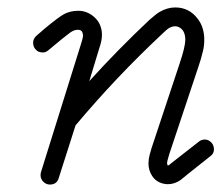

<svg xmlns="http://www.w3.org/2000/svg" viewBox="-20 -489 595 516"><path d="M110 -354Q103 -348 96 -348Q89 -348 84 -350Q79 -352 76 -356Q69 -363 69 -374Q69 -385 78 -393L100 -412Q136 -442 152 -451Q169 -460 190.5 -460Q212 -460 230 -446Q254 -427 254 -395Q254 -380 247 -360L220 -271Q297 -356 381 -435Q399 -451 409 -457Q430 -469 451 -469Q488 -469 511 -439Q529 -416 529 -382Q529 -365 525 -350Q520 -329 513 -309Q506 -289 435 -75Q429 -56 429 -50Q430 -45 431 -44Q432 -45 434 -45L441 -51L514 -108Q521 -114 530.5 -114Q540 -114 547.5 -106.5Q555 -99 555 -87.5Q555 -76 545 -69Q468 -8 465 -5Q449 6 431 6Q419 6 407.5 0.5Q396 -5 389 -16Q379 -31 379 -50Q379 -55 380 -62.5Q381 -70 387 -90Q458 -305 463 -319Q478 -364 478 -382Q478 -404 465 -413.5Q452 -423 435 -414Q428 -410 416 -398Q292 -282 183 -152L138 -11Q133 7 114 7Q104 7 96.5 -0.5Q89 -8 89 -18Q89 -22 90 -26L199 -375Q203 -388 203 -392Q203 -396 203 -396L201 -403Q198 -409 189 -409Q179 -409 168 -401Q154 -391 110 -354ZM431 -44Z"/></svg>

Font: TT2020Base
Style: Italic
Weight: 400
Italic angle: -15°
Version: Version 0.2.000